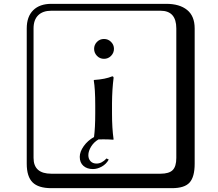

<svg xmlns="http://www.w3.org/2000/svg" viewBox="-20 -774 1140 1006"><path d="M466.8 111.8Q436 111.8 417 95Q397.9 78.1 397.9 47.9Q397.9 21 418.7 -8.3Q439.5 -37.6 472.7 -56.2Q479 -105 479 -180.2V-221.2Q479 -309.1 471.2 -353L473.1 -355Q532.2 -358.9 567.9 -374Q574.7 -374 575.2 -366.2Q567.4 -305.2 566.9 -232.9V-180.2Q566.9 -101.1 575.2 -43.9L573.2 -42Q548.3 -43.9 522.9 -43.9Q512.2 -43.9 496.1 -43.5Q472.2 -29.8 457.5 -6.1Q442.9 17.6 442.9 39.1Q442.9 58.1 454.3 70.6Q465.8 83 485.8 83Q513.7 83 538.1 56.2L549.8 62Q536.6 85.9 513.2 98.9Q489.7 111.8 466.8 111.8ZM249 -717.8Q204.1 -717.8 179.9 -693.8Q155.8 -669.9 155.8 -625V53.2Q155.8 136.2 249 136.2H820.8Q865.7 136.2 884.8 117.2Q903.8 98.1 903.8 53.2V-625Q903.8 -717.8 820.8 -717.8ZM1000 84Q1000 152.8 973.4 182.4Q946.8 211.9 880.9 211.9H249Q181.2 211.9 150.6 181.4Q120.1 150.9 120.1 84V-625Q120.1 -687 154.1 -720.5Q188 -753.9 249 -753.9H851.1Q920.9 -753.9 960.4 -721.9Q1000 -689.9 1000 -625ZM488 -481.4Q473.1 -497.1 473.1 -518.1Q473.1 -539.1 488 -554.4Q502.9 -569.8 524.9 -569.8Q546.9 -569.8 562 -554.4Q577.1 -539.1 577.1 -518.1Q577.1 -497.1 562 -481.4Q546.9 -465.8 524.9 -465.8Q502.9 -465.8 488 -481.4Z"/></svg>

Font: Linux Biolinum Keyboard
Style: Regular
Weight: 700
Designer: Philipp H. Poll
Foundry: Philipp H. Poll
Version: Version 0.6.1 ; ttfautohint (v0.9)